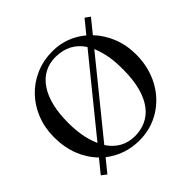

<svg xmlns="http://www.w3.org/2000/svg" viewBox="-172 -864 1067 1067"><g transform="rotate(-45 361.5 -330.0)"><path d="M356.9 -19Q404.3 -19 443.8 -37.1Q483.4 -55.2 512 -92.5Q540.5 -129.9 556.4 -187Q572.3 -244.1 572.8 -322.3Q573.2 -350.6 571.8 -376.5Q570.3 -402.3 566.4 -426.5Q562.5 -450.7 555.9 -474.1Q549.3 -497.6 539.6 -521.5L201.7 -105Q229 -63.5 267.8 -41.5Q306.6 -19.5 356.9 -19ZM356 -643.1Q306.2 -643.1 267.3 -621.8Q228.5 -600.6 201.7 -560.8Q174.8 -521 160.9 -464.1Q147 -407.2 147 -335.9Q147 -281.2 155 -234.1Q163.1 -187 183.1 -140.1L521 -556.2Q493.2 -599.1 452.4 -620.8Q411.6 -642.6 356 -643.1ZM366.7 -677.7Q422.4 -677.7 471.7 -659.4Q521 -641.1 562 -606.4L624.5 -683.1L653.8 -662.1L588.4 -581.5Q632.3 -535.6 657.7 -472.9Q683.1 -410.2 683.1 -335Q683.1 -284.7 671.9 -239.3Q660.6 -193.8 639.9 -155Q619.1 -116.2 589.8 -84.7Q560.5 -53.2 524.4 -30.8Q488.3 -8.3 446.3 3.7Q404.3 15.6 357.9 15.6Q302.7 15.6 252.2 -1.5Q201.7 -18.6 159.2 -52.2L98.1 22.9L68.8 0L131.8 -77.1Q85.9 -124 60.3 -188.5Q34.7 -252.9 34.7 -333Q34.7 -407.2 60.1 -470.5Q85.4 -533.7 130.1 -579.8Q174.8 -626 235.4 -651.9Q295.9 -677.7 366.7 -677.7Z"/></g></svg>

Font: Doulos SIL Afr
Style: Regular
Weight: 400
Designer: Walt Agee, Victor Gaultney, Peter Martin, Debbi Hosken, Becca Hirsbrunner
Foundry: SIL International
Version: Version 5.000